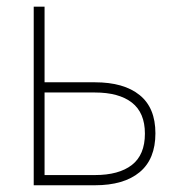

<svg xmlns="http://www.w3.org/2000/svg" viewBox="-20 -550 531 570"><path d="M441.4 -154.3Q441.4 -77.6 394.5 -38.8Q347.7 0 261.7 0H80.1V-530.3H112.3V-305.7H261.7Q347.7 -305.7 394.5 -267.8Q441.4 -230 441.4 -154.3ZM261.7 -30.3Q333 -30.3 371.6 -60.3Q410.2 -90.3 410.2 -153.3Q410.2 -215.3 371.6 -245.4Q333 -275.4 261.7 -275.4H112.3V-30.3Z"/></svg>

Font: Pretendard Thin
Style: Regular
Weight: 100
Designer: Base glyphs from Inter by Rasmus Andersson; Hangeul glyphs from Noto Sans CJK(Source Han Sans) by Jang Soo-young and Kan
Foundry: Kil Hyung-jin
Version: Version 1.309